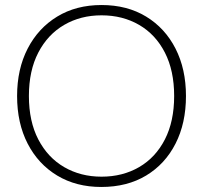

<svg xmlns="http://www.w3.org/2000/svg" viewBox="-20 -732 809 764"><path d="M383 12Q283 12 207.5 -33.5Q132 -79 90 -160.5Q48 -242 48 -350Q48 -457 90 -538.5Q132 -620 207.5 -666Q283 -712 384 -712Q486 -712 561.5 -666Q637 -620 678.5 -538.5Q720 -457 720 -350Q720 -242 678.5 -160.5Q637 -79 561.5 -33.5Q486 12 383 12ZM384 -29Q468 -29 533.5 -67Q599 -105 636 -177Q673 -249 673 -350Q673 -451 636 -523Q599 -595 533.5 -633Q468 -671 384 -671Q301 -671 235.5 -633Q170 -595 132.5 -523Q95 -451 95 -350Q95 -249 132.5 -177Q170 -105 235.5 -67Q301 -29 384 -29Z"/></svg>

Font: DM Sans 17pt ExtraLight
Style: Regular
Weight: 250
Version: Version 4.004;gftools[0.9.30]